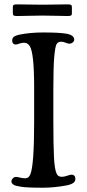

<svg xmlns="http://www.w3.org/2000/svg" viewBox="-20 -857 399 884"><path d="M169.4 -785.2Q144.5 -785.2 110.8 -784.2Q77.1 -783.2 59.1 -783.2Q47.9 -783.2 43.5 -785.4Q39.1 -787.6 39.1 -794.9V-825.2Q39.1 -832.5 43.5 -834.7Q47.9 -836.9 59.1 -836.9Q77.1 -836.9 110.8 -836.2Q144.5 -835.4 169.4 -835.4H180.2Q211.9 -835.4 243.2 -836.2Q274.4 -836.9 291 -836.9Q302.2 -836.9 306.6 -834.7Q311 -832.5 311 -825.2V-794.9Q311 -787.6 306.6 -785.4Q302.2 -783.2 291 -783.2Q274.4 -783.2 243.2 -784.2Q211.9 -785.2 180.2 -785.2ZM137.2 -295.4V-450.7Q137.2 -536.1 132.1 -582.3Q127 -628.4 117.4 -644.3Q107.9 -660.2 90.3 -660.2Q80.6 -660.2 68.6 -656Q56.6 -651.9 52.7 -651.9Q45.4 -651.9 40.8 -656.7Q36.1 -661.6 36.1 -668.9Q36.1 -681.6 43.5 -687.5Q50.8 -693.4 68.4 -697.3Q118.2 -707.5 178.7 -707.5Q248 -707.5 280.8 -702.6Q321.8 -696.8 321.8 -674.3Q321.8 -667.5 314.9 -661.6Q308.1 -655.8 297.9 -655.8Q293 -655.8 282.2 -660.4Q271.5 -665 261.2 -665Q247.1 -665 240.5 -653.8Q233.9 -642.6 229.7 -594.7Q225.6 -546.9 225.6 -446.8V-301.8Q225.6 -190.4 228.5 -133.1Q231.4 -75.7 241.2 -56.6Q247.6 -43 264.2 -43Q275.9 -43 289.3 -47.9Q302.7 -52.7 309.1 -52.7Q327.1 -52.7 327.1 -32.2Q327.1 -11.2 286.6 -3.4Q230 7.3 176.3 7.3Q100.1 7.3 74.2 2.4Q59.6 0 52 -2.2Q44.4 -4.4 38.6 -9.5Q32.7 -14.6 32.7 -22.5Q32.7 -29.3 38.8 -35.9Q44.9 -42.5 54.7 -42.5Q59.6 -42.5 72.5 -39.3Q85.4 -36.1 95.7 -36.1Q112.3 -36.1 119.6 -54.2Q137.2 -95.7 137.2 -295.4Z"/></svg>

Font: Cooper*
Style: Regular
Weight: 400
Designer: Owen Earl
Foundry: indestructible type*
Version: Version 0.001